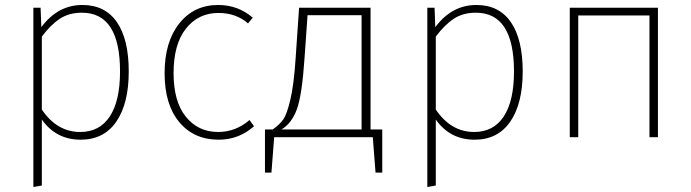

<svg xmlns="http://www.w3.org/2000/svg" viewBox="-20 -551 2776 771"><path d="M302 -21Q380 -21 421 -83.5Q462 -146 462 -264Q462 -500 309 -500Q257 -500 220 -475.5Q183 -451 148 -404V-111Q209 -21 302 -21ZM311 -531Q402 -531 449.5 -462Q497 -393 497 -264Q497 -135 447 -62.5Q397 10 304 10Q205 10 148 -71V194L114 200V-520H143L146 -442Q212 -531 311 -531Z M856 -531Q936 -531 995 -480L976 -457Q928 -499 857 -499Q777 -499 727 -436.5Q677 -374 677 -257Q677 -143 726.5 -82Q776 -21 856 -21Q926 -21 982 -69L1000 -44Q939 10 858 10Q759 10 700 -60.5Q641 -131 641 -257Q641 -383 700 -457Q759 -531 856 -531Z M1432 -490H1215L1203 -319Q1193 -169 1172 -112Q1151 -55 1110 -31H1432ZM1515 -31V142H1488L1477 0H1081L1070 142H1044V-31H1075Q1104 -52 1118 -72Q1132 -92 1146 -151Q1160 -210 1167 -315L1181 -520H1468V-31Z M1884 -21Q1962 -21 2003 -83.5Q2044 -146 2044 -264Q2044 -500 1891 -500Q1839 -500 1802 -475.5Q1765 -451 1730 -404V-111Q1791 -21 1884 -21ZM1893 -531Q1984 -531 2031.5 -462Q2079 -393 2079 -264Q2079 -135 2029 -62.5Q1979 10 1886 10Q1787 10 1730 -71V194L1696 200V-520H1725L1728 -442Q1794 -531 1893 -531Z M2588 -489H2302V0H2268V-520H2622V0H2588Z"/></svg>

Font: FiraSans
Style: Regular
Weight: 200
Designer: Carrois Corporate & Edenspiekermann AG
Foundry: Carrois Corporate GbR & Edenspiekermann AG
Version: Version 3.106;PS 003.106;hotconv 1.0.70;makeotf.lib2.5.58329